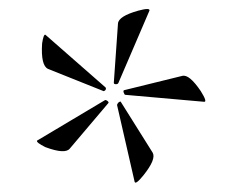

<svg xmlns="http://www.w3.org/2000/svg" viewBox="-20 -708 488 415"><path d="M226 -529 235 -657Q236 -673 279 -685Q305 -692 303 -685L236 -529Q235 -526 230.5 -526Q226 -526 226 -529ZM204 -511 84 -559Q68 -566 71 -614Q74 -634 78 -633L207 -520Q209 -519 209 -516.5Q209 -514 207 -512.5Q205 -511 204 -511ZM421 -488 251 -503Q249 -503 247.5 -507.5Q246 -512 248 -513L374 -544Q389 -548 414 -511Q429 -487 421 -488ZM131 -387Q121 -374 78 -390Q58 -400 60 -404L206 -491Q208 -493 212 -490Q216 -487 214 -485ZM271 -315 233 -481Q233 -482 234.5 -484.5Q236 -487 238.5 -488Q241 -489 241 -488L310 -378Q318 -364 290 -329Q273 -308 271 -315Z"/></svg>

Font: Cormorant Upright Light
Style: Regular
Weight: 300
Designer: Christian Thalmann (Catharsis Fonts)
Foundry: Catharsis Fonts
Version: Version 3.302;PS 003.302;hotconv 1.0.88;makeotf.lib2.5.64775